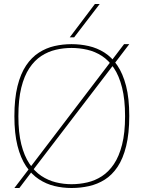

<svg xmlns="http://www.w3.org/2000/svg" viewBox="-20 -931 722 961"><path d="M77 10H52L130 -92L536 -625L537 -626L601 -710H627L550 -609L143 -77ZM338 -9Q378 -9 417 -18Q456 -27 490 -49Q524 -71 550 -109.5Q576 -148 591 -207Q606 -266 606 -349Q606 -433 591 -492.5Q576 -552 550 -590.5Q524 -629 490 -651Q456 -673 417 -682Q378 -691 338 -691Q298 -691 259.5 -682Q221 -673 187 -651Q153 -629 127 -590Q101 -551 86.5 -492Q72 -433 72 -349Q72 -267 86.5 -209Q101 -151 127 -112Q153 -73 187 -50.5Q221 -28 259.5 -18.5Q298 -9 338 -9ZM338 10Q294 10 252.5 0Q211 -10 174.5 -34Q138 -58 110.5 -99Q83 -140 67.5 -201.5Q52 -263 52 -349Q52 -437 67.5 -499.5Q83 -562 110.5 -603Q138 -644 174.5 -667.5Q211 -691 252.5 -700.5Q294 -710 338 -710Q382 -710 424 -700.5Q466 -691 502.5 -668Q539 -645 567 -604Q595 -563 611 -501Q627 -439 627 -351Q627 -263 611.5 -200Q596 -137 568.5 -96Q541 -55 504.5 -32Q468 -9 425.5 0.5Q383 10 338 10ZM329 -744 455 -911H479L351 -744Z"/></svg>

Font: Georama ExtraCondensed Thin Thin
Style: Regular
Weight: 250
Version: Version 1.001